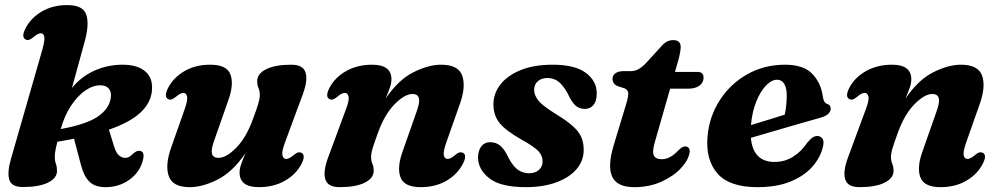

<svg xmlns="http://www.w3.org/2000/svg" viewBox="-20 -740 4026 773"><path d="M151 -542Q161 -578.5 158.2 -592.2Q155.5 -606 144.5 -606Q132.5 -606 114.5 -590.5Q103.5 -581.5 96.5 -579.5Q89.5 -577.5 83 -581Q64.5 -590.5 83 -626.5Q105 -668.5 148.8 -694Q192.5 -719.5 250.5 -719.5Q314.5 -719.5 327.2 -681.5Q340 -643.5 322 -576.5L269.5 -385.5Q306 -431 360 -455.5Q414 -480 477.5 -479.5Q537.5 -478.5 567.8 -450Q598 -421.5 591 -369Q584.5 -321.5 542.5 -284Q500.5 -246.5 418.5 -218L439 -151.5Q447 -125.5 458.2 -115.2Q469.5 -105 483 -104.5Q492.5 -104 500.8 -109Q509 -114 515.5 -121Q525 -129.5 532 -131.8Q539 -134 545 -132.5Q562.5 -127.5 556.5 -100Q545.5 -49.5 502.8 -17.8Q460 14 403 13.5Q361 13 339 -9.5Q317 -32 305.5 -77.5L278 -181.5Q246.5 -175 211 -169.5Q204 -141.5 202.2 -128.8Q200.5 -116 200.5 -108Q200.5 -93 205 -80.8Q209.5 -68.5 209.5 -52Q209.5 -22.5 173.2 -4.8Q137 13 72 13Q26.5 13 17.5 -16.2Q8.5 -45.5 23.5 -98ZM386 -396.5Q355.5 -397.5 324 -376Q292.5 -354.5 266 -314.5Q239.5 -274.5 224.5 -220.5Q326 -239 372 -269.5Q418 -300 425.5 -343Q430 -367.5 419.2 -381.8Q408.5 -396 386 -396.5Z M1193.5 -125Q1212 -115.5 1193.5 -79.5Q1171.5 -37.5 1126.5 -12Q1081.5 13.5 1022 13.5Q944.5 13.5 944.5 -45.5Q944.5 -61.5 951.5 -81Q958.5 -100.5 968.5 -123.5Q916.5 -47.5 856 -17Q795.5 13.5 744 13.5Q675 13.5 659.5 -30.8Q644 -75 669 -145.5L724 -302Q736.5 -338 733 -352Q729.5 -366 718.5 -366Q706.5 -366 688.5 -350.5Q677.5 -341.5 670.5 -339.5Q663.5 -337.5 657 -341Q638.5 -350.5 657 -386.5Q679 -428.5 723.2 -454Q767.5 -479.5 826 -479.5Q892.5 -479.5 907.5 -440.8Q922.5 -402 899.5 -337L844 -179Q829.5 -140.5 833.2 -122.5Q837 -104.5 859.5 -104.5Q891 -104.5 930.8 -144.8Q970.5 -185 997 -257Q1012 -296.5 1019 -319.8Q1026 -343 1026 -357.5Q1026 -373 1020.8 -385.2Q1015.5 -397.5 1015.5 -413.5Q1015.5 -443.5 1051.8 -461.5Q1088 -479.5 1153 -479.5Q1200 -479.5 1210 -448.5Q1220 -417.5 1199.5 -361.5L1126.5 -164Q1113.5 -128 1117.2 -114Q1121 -100 1132 -100Q1144 -100 1162 -115.5Q1173 -124.5 1180 -126.2Q1187 -128 1193.5 -125Z M1306.5 -341Q1288 -350.5 1306.5 -386.5Q1328.5 -428.5 1373.8 -454Q1419 -479.5 1478.5 -479.5Q1556 -479.5 1556 -420.5Q1556 -404.5 1549 -385Q1542 -365.5 1532 -342.5Q1583.5 -418.5 1644.2 -449Q1705 -479.5 1756 -479.5Q1825.5 -479.5 1841 -435.2Q1856.5 -391 1831 -320L1776 -164Q1763.5 -128 1767 -114Q1770.5 -100 1782 -100Q1793.5 -100 1812 -115.5Q1822.5 -124.5 1829.5 -126.2Q1836.5 -128 1843.5 -125Q1862 -115.5 1843 -79.5Q1821 -37.5 1776.8 -12Q1732.5 13.5 1674 13.5Q1608 13.5 1592.8 -25.2Q1577.5 -64 1600.5 -129L1656 -287Q1670.5 -325.5 1666.8 -343.5Q1663 -361.5 1640.5 -361.5Q1609.5 -361.5 1569.5 -321.2Q1529.5 -281 1503 -209Q1488.5 -169.5 1481.2 -146.2Q1474 -123 1474 -108.5Q1474 -93 1479.2 -80.8Q1484.5 -68.5 1484.5 -52Q1484.5 -22.5 1448.2 -4.5Q1412 13.5 1347 13.5Q1300 13.5 1290 -17.5Q1280 -48.5 1300.5 -104.5L1373.5 -302Q1387 -337.5 1383.2 -351.8Q1379.5 -366 1368 -366Q1356 -366 1338 -350.5Q1327 -341.5 1320 -339.5Q1313 -337.5 1306.5 -341Z M2110 -42.5Q2135 -42.5 2149.8 -56Q2164.5 -69.5 2164.5 -90.5Q2164.5 -112.5 2148.2 -130.8Q2132 -149 2078 -179Q2017 -213.5 1991.8 -244.2Q1966.5 -275 1966.5 -320Q1966.5 -363 1994.2 -399.2Q2022 -435.5 2075.5 -457.5Q2129 -479.5 2205 -479.5Q2294.5 -479.5 2338.2 -447Q2382 -414.5 2382.5 -366Q2383 -334.5 2370 -318Q2357 -301.5 2334.5 -301.5Q2313 -301.5 2297.2 -315Q2281.5 -328.5 2265.5 -363.5Q2249 -394.5 2229.8 -410.2Q2210.5 -426 2184.5 -426Q2160 -426 2145.2 -413Q2130.5 -400 2130.5 -377.5Q2130.5 -357 2147 -335.8Q2163.5 -314.5 2217 -281.5Q2262 -254 2286.5 -232Q2311 -210 2320.5 -187.5Q2330 -165 2330 -136.5Q2330 -92.5 2301 -58.8Q2272 -25 2219.5 -5.8Q2167 13.5 2096.5 13.5Q1995.5 13.5 1950 -22.2Q1904.5 -58 1904.5 -106.5Q1905 -134.5 1918 -151Q1931 -167.5 1953 -167.5Q1979 -167.5 1996 -151.8Q2013 -136 2028 -103.5Q2046.5 -69 2066 -55.8Q2085.5 -42.5 2110 -42.5Z M2494 -384.5 2467.5 -393Q2446 -401.5 2446 -423Q2446 -437 2457.8 -445.2Q2469.5 -453.5 2489 -453.5H2518Q2535.5 -453.5 2549.5 -461Q2563.5 -468.5 2578 -483L2647 -558.5Q2665.5 -578.5 2691 -578.5Q2720.5 -578.5 2720.5 -550.5Q2720.5 -543 2718.2 -529.8Q2716 -516.5 2711.5 -499.5L2697.5 -450.5H2788Q2812.5 -450.5 2812.5 -427.5Q2812.5 -407 2795.8 -395Q2779 -383 2751 -383H2678L2617 -170Q2605 -129.5 2612.2 -114.2Q2619.5 -99 2644.5 -99Q2678 -99 2711 -134.5Q2726.5 -150.5 2739 -150.5Q2747.5 -150.5 2752.8 -144.2Q2758 -138 2756.5 -127.5Q2752.5 -97 2722.8 -64.2Q2693 -31.5 2644 -9Q2595 13.5 2533.5 13.5Q2465 13.5 2445 -28Q2425 -69.5 2451 -156L2502 -324.5Q2511 -355 2509 -367.2Q2507 -379.5 2494 -384.5Z M3292.5 -146.5Q3282.5 -105 3250.2 -68.5Q3218 -32 3162.8 -9.2Q3107.5 13.5 3029 13.5Q2916.5 13.5 2868.5 -41.5Q2820.5 -96.5 2828.5 -190.5Q2835.5 -271 2877.8 -336.5Q2920 -402 2988.2 -440.8Q3056.5 -479.5 3141 -479.5Q3215.5 -479.5 3250.8 -442.2Q3286 -405 3293 -350Q3294.5 -339.5 3298.5 -331.8Q3302.5 -324 3309 -322Q3324.5 -318 3324.5 -303Q3324.5 -292.5 3315.8 -282.8Q3307 -273 3283 -266Q3254 -258 3204.8 -243.8Q3155.5 -229.5 3101.2 -213.8Q3047 -198 3003 -185Q3012 -88 3098.5 -88Q3139.5 -88 3173.2 -109.2Q3207 -130.5 3230 -165.5Q3243.5 -181.5 3252.2 -187Q3261 -192.5 3271.5 -192.5Q3284 -192 3291.5 -181.2Q3299 -170.5 3292.5 -146.5ZM3108.5 -419Q3086.5 -419 3064 -395.8Q3041.5 -372.5 3024.8 -331.2Q3008 -290 3003.5 -236.5Q3037.5 -246.5 3074.2 -258Q3111 -269.5 3139.5 -278.5Q3147 -312 3147.5 -357Q3147.5 -385 3137.5 -402Q3127.5 -419 3108.5 -419Z M3399.5 -341Q3381 -350.5 3399.5 -386.5Q3421.5 -428.5 3466.8 -454Q3512 -479.5 3571.5 -479.5Q3649 -479.5 3649 -420.5Q3649 -404.5 3642 -385Q3635 -365.5 3625 -342.5Q3676.5 -418.5 3737.2 -449Q3798 -479.5 3849 -479.5Q3918.5 -479.5 3934 -435.2Q3949.5 -391 3924 -320L3869 -164Q3856.5 -128 3860 -114Q3863.5 -100 3875 -100Q3886.5 -100 3905 -115.5Q3915.5 -124.5 3922.5 -126.2Q3929.5 -128 3936.5 -125Q3955 -115.5 3936 -79.5Q3914 -37.5 3869.8 -12Q3825.5 13.5 3767 13.5Q3701 13.5 3685.8 -25.2Q3670.5 -64 3693.5 -129L3749 -287Q3763.5 -325.5 3759.8 -343.5Q3756 -361.5 3733.5 -361.5Q3702.5 -361.5 3662.5 -321.2Q3622.5 -281 3596 -209Q3581.5 -169.5 3574.2 -146.2Q3567 -123 3567 -108.5Q3567 -93 3572.2 -80.8Q3577.5 -68.5 3577.5 -52Q3577.5 -22.5 3541.2 -4.5Q3505 13.5 3440 13.5Q3393 13.5 3383 -17.5Q3373 -48.5 3393.5 -104.5L3466.5 -302Q3480 -337.5 3476.2 -351.8Q3472.5 -366 3461 -366Q3449 -366 3431 -350.5Q3420 -341.5 3413 -339.5Q3406 -337.5 3399.5 -341Z"/></svg>

Font: Fraunces 9pt S000
Style: Bold Italic
Weight: 700
Italic angle: -16°
Version: Version 1.000; ttfautohint (v1.8.3)